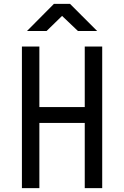

<svg xmlns="http://www.w3.org/2000/svg" viewBox="-20 -970 640 990"><path d="M93 0V-730H183V-418H417V-730H507V0H417V-336H183V0ZM119 -810 258 -950H341L481 -810H382L300 -888L220 -810Z"/></svg>

Font: JetBrains Mono
Style: Regular
Weight: 400
Monospace: yes
Designer: Philipp Nurullin, Konstantin Bulenkov
Foundry: JetBrains
Version: Version 2.305